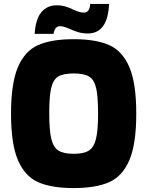

<svg xmlns="http://www.w3.org/2000/svg" viewBox="-20 -949 748 975"><path d="M36 -372Q36 -526 71 -608Q106 -690 173.5 -720Q241 -750 354 -750Q467 -750 534.5 -720Q602 -690 637 -608Q672 -526 672 -372Q672 -218 637 -136Q602 -54 534.5 -24Q467 6 354 6Q241 6 173.5 -24Q106 -54 71 -136Q36 -218 36 -372ZM478 -372Q478 -460 468 -502.5Q458 -545 432 -560.5Q406 -576 354 -576Q302 -576 276 -560.5Q250 -545 240 -502.5Q230 -460 230 -372Q230 -287 240.5 -244Q251 -201 276.5 -184.5Q302 -168 354 -168Q406 -168 431.5 -184.5Q457 -201 467.5 -244Q478 -287 478 -372ZM267 -922Q293 -922 312.5 -916Q332 -910 353 -900Q370 -892 382 -888.5Q394 -885 407 -885Q435 -885 438 -929H534Q527 -779 426 -779Q401 -779 379.5 -785Q358 -791 335 -802Q332 -803 315.5 -809.5Q299 -816 285 -816Q258 -816 252 -777H156Q161 -853 190.5 -887.5Q220 -922 267 -922Z"/></svg>

Font: Exo Black
Style: Regular
Weight: 900
Designer: Natanael Gama
Foundry: Natanael Gama
Version: Version 1.500; ttfautohint (v1.6)